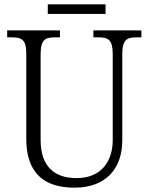

<svg xmlns="http://www.w3.org/2000/svg" viewBox="-20 -854 684 884"><path d="M200 -790H466V-834H200ZM323 10C469 10 543 -79 543 -208V-603C543 -672 564 -682 610 -682H631V-714H410V-682H433C478 -682 499 -672 499 -605V-209C499 -113 448 -34 332 -34C233 -34 167 -85 167 -210V-603C167 -672 188 -682 234 -682H256V-714H13V-682H34C80 -682 101 -672 101 -606V-215C101 -53 187 10 323 10Z"/></svg>

Font: Noto Serif Khmer SemiCondensed Light
Style: Regular
Weight: 300
Width: 4
Designer: Danh Hong and the Monotype Design Team
Foundry: Monotype Imaging Inc.
Version: Version 2.004